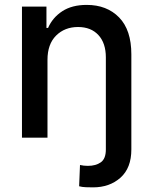

<svg xmlns="http://www.w3.org/2000/svg" viewBox="-20 -573 640 799"><path d="M177.6 -323.9V0H71.4V-545.5H173.3V-456.7H180Q198.9 -500 239.2 -526.3Q279.5 -552.6 340.9 -552.6Q424.7 -552.6 475.7 -500.4Q526.6 -448.2 526.6 -346.9V49Q526.6 126.1 481.4 166.4Q436.1 206.7 367.2 206.7Q351.9 206.7 337 206.1Q322.1 205.6 309.3 202.1L312.9 113.6Q328.1 117.2 345.9 117.2Q378.6 117.2 399.5 102.5Q420.5 87.7 420.5 49V-334.2Q420.5 -393.5 389.6 -427Q358.7 -460.6 304.7 -460.6Q249.3 -460.6 213.4 -424.9Q177.6 -389.2 177.6 -323.9Z"/></svg>

Font: Inter UI Medium
Style: Regular
Weight: 500
Designer: Rasmus Andersson
Foundry: rsms
Version: 3.2;8d6f07862